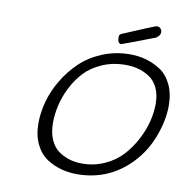

<svg xmlns="http://www.w3.org/2000/svg" viewBox="-94 -964 1032 1065"><g transform="rotate(10 422.5 -431.5)"><path d="M149.9 -231Q149.9 -290 167 -353Q184.1 -416 220.5 -477.1Q256.8 -538.1 307.4 -586.4Q357.9 -634.8 430.4 -664.8Q502.9 -694.8 586.9 -694.8Q631.8 -694.8 673.8 -683.3Q715.8 -671.9 755.9 -646.5Q795.9 -621.1 820.6 -570.6Q845.2 -520 845.2 -450.2Q845.2 -369.1 811 -277.6Q776.9 -186 711.9 -118.2Q588.9 10.7 409.2 11.2Q363.3 11.2 321 0Q278.8 -11.2 239 -36.6Q199.2 -62 174.6 -112.1Q149.9 -162.1 149.9 -231ZM229 -247.1Q229 -190.9 247.1 -150.9Q265.1 -110.8 295.7 -90.3Q326.2 -69.8 358.2 -60.8Q390.1 -51.8 425.8 -51.8Q494.6 -51.8 553.7 -78.9Q612.8 -106 651.9 -148.9Q690.9 -191.9 719 -245.4Q747.1 -298.8 759.5 -350.3Q772 -401.9 772 -448.2Q772 -501.5 753.4 -539.3Q734.9 -577.1 703.9 -596.7Q672.9 -616.2 640.4 -624.5Q607.9 -632.8 570.8 -632.8Q499 -632.8 439 -606.4Q378.9 -580.1 341.1 -539.1Q303.2 -498 277.1 -445.6Q251 -393.1 240 -343Q229 -293 229 -247.1ZM504.9 -778.8Q504.9 -783.7 506.3 -787.8Q507.8 -792 512.5 -794.9Q517.1 -797.9 519 -798.8Q521 -799.8 529.8 -803.2Q695.8 -874 704.1 -874Q717.3 -874 725.1 -865.5Q732.9 -856.9 732.9 -845Q732.9 -833 723.9 -823Q714.8 -813 707 -809.6Q699.2 -806.2 696.8 -806.2Q530.8 -742.2 524.9 -742.2Q504.9 -741.7 504.9 -778.8Z"/></g></svg>

Font: CMU Concrete
Style: Italic
Weight: 500
Italic angle: -14.04°
Version: Version 0.7.0